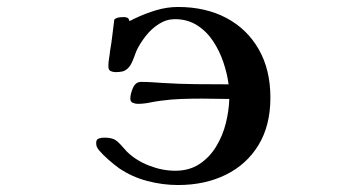

<svg xmlns="http://www.w3.org/2000/svg" viewBox="-20 -526 1040 551"><path d="M756 -246Q756 -166 722 -110Q688 -54 628 -24.5Q568 5 491 5Q447 5 403 -6.5Q359 -18 322 -43Q308 -53 291.5 -67.5Q275 -82 264 -95Q260 -100 258 -104.5Q256 -109 256 -116Q256 -126 263.5 -128.5Q271 -131 279 -131Q287 -131 294 -130Q301 -129 308 -126Q316 -122 327 -110Q338 -98 345 -90Q371 -65 408.5 -50.5Q446 -36 483 -36Q523 -36 552 -55Q581 -74 600 -105Q619 -136 628 -172Q637 -208 638 -242L559 -243Q530 -243 500.5 -242Q471 -241 442 -237Q426 -235 409 -231.5Q392 -228 375 -228Q368 -228 361 -231Q354 -234 354 -243Q354 -256 361.5 -273.5Q369 -291 385 -291Q401 -291 416 -290Q431 -289 446 -288Q493 -285 541 -284.5Q589 -284 636 -284Q632 -315 621 -347.5Q610 -380 591.5 -408Q573 -436 545.5 -453.5Q518 -471 482 -471Q458 -471 436.5 -457.5Q415 -444 398.5 -423Q382 -402 372 -381Q368 -371 362 -355Q356 -339 348 -331Q340 -323 331.5 -321Q323 -319 312 -319Q304 -319 297.5 -322Q291 -325 291 -336Q291 -347 293 -358.5Q295 -370 296 -381Q300 -403 302.5 -425.5Q305 -448 308 -470Q314 -475 321.5 -476Q329 -477 336 -477Q341 -477 345.5 -475Q350 -473 351 -466Q354 -466 359 -469Q364 -472 367 -473Q396 -487 427.5 -496.5Q459 -506 491 -506Q570 -506 629.5 -474.5Q689 -443 722.5 -384.5Q756 -326 756 -246Z"/></svg>

Font: Kaisei Decol
Style: Bold
Weight: 700
Designer: Font-Kai, 金井和夫
Foundry: KAZUO KANAI
Version: Version 5.003